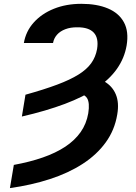

<svg xmlns="http://www.w3.org/2000/svg" viewBox="-20 -757 699 990"><path d="M92.8 -156.2 111.3 -268.6Q207.5 -295.4 274.7 -320.6Q341.8 -345.7 384.8 -372.6Q427.7 -399.4 450.4 -431.2Q473.1 -462.9 480.5 -503.9Q489.7 -560.5 463.6 -588.6Q437.5 -616.7 378.9 -616.2Q343.8 -616.7 316.9 -606.4Q290 -596.2 273.9 -577.9Q257.8 -559.6 253.4 -535.2H103Q113.3 -595.7 154.1 -641.1Q194.8 -686.5 258.1 -711.9Q321.3 -737.3 399.4 -737.3Q480 -737.3 536.6 -713.4Q593.3 -689.5 619.1 -641.8Q645 -594.2 632.8 -522Q621.6 -457 583 -402.1Q544.4 -347.2 477.3 -302.2Q410.2 -257.3 314.2 -221.2Q218.3 -185.1 92.8 -156.2ZM366.7 -277.3 414.1 -364.7Q475.1 -361.3 517.1 -337.4Q559.1 -313.5 577.1 -270.5Q595.2 -227.5 584.5 -166.5Q571.3 -86.4 525.1 -22.7Q479 41 406 88.1Q333 135.3 237.8 166.3Q142.6 197.3 31.2 212.9L51.3 93.3Q134.3 78.1 200.9 54.9Q267.6 31.7 316.7 -0.7Q365.7 -33.2 395.8 -75.9Q425.8 -118.7 435.1 -172.9Q443.8 -227.5 428.7 -251.2Q413.6 -274.9 366.7 -277.3Z"/></svg>

Font: Inter 20pt
Style: Bold Italic
Weight: 700
Italic angle: -9.3988°
Version: Version 4.001;git-66647c0bb